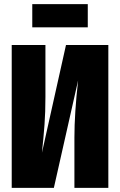

<svg xmlns="http://www.w3.org/2000/svg" viewBox="-20 -914 584 934"><path d="M507 0H342V-245Q342 -363 360 -523L242 0H37V-695H201V-443Q201 -368 196.5 -307Q192 -246 184 -171L301 -695H507ZM137 -781V-894H407V-781Z"/></svg>

Font: Fira Sans Compressed ExtraBold
Style: Regular
Weight: 800
Width: 1
Designer: bBox Type GmbH & Carrois Corporate GbR & Edenspiekermann AG
Foundry: bBox Type GmbH & Carrois Corporate GbR & Edenspiekermann AG
Version: Version 4.301